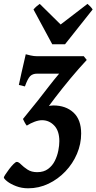

<svg xmlns="http://www.w3.org/2000/svg" viewBox="-64 -741 505 1005"><path d="M390.1 -427.2Q347.2 -381.3 304.4 -329.8Q261.7 -278.3 224.9 -230.2Q188 -182.1 162.6 -147L56.2 -118.2Q104.5 -176.8 136 -217Q167.5 -257.3 192.4 -289.6Q217.3 -321.8 245.6 -355.5H130.9Q106.9 -355.5 94 -342.5Q81.1 -329.6 66.4 -288.6L34.7 -296.4Q40.5 -325.2 47.9 -357.2Q55.2 -389.2 61.5 -416.3Q67.9 -443.4 70.8 -457Q79.1 -454.6 96.4 -450.7Q113.8 -446.8 129.4 -446.8H374.5ZM83.5 244.6Q49.3 244.6 20.3 233.4Q-8.8 222.2 -26.4 208.3Q-43.9 194.3 -43.9 187.5Q-43.9 185.1 -35.9 172.4Q-27.8 159.7 -16.1 144.3Q-4.4 128.9 6.8 117.7Q18.1 106.4 23.9 106.4Q33.2 106.4 46.4 119.9Q59.6 133.3 80.1 146.7Q100.6 160.2 130.9 160.2Q165 160.2 187.7 143.3Q210.4 126.5 223.1 100.8Q235.8 75.2 241.2 47.6Q246.6 20 246.6 -2Q246.6 -55.7 220 -83.7Q193.4 -111.8 156.2 -111.8Q138.7 -111.8 117.4 -104Q96.2 -96.2 76.2 -83.5Q71.8 -87.9 64.7 -101.1Q57.6 -114.3 56.2 -118.2Q94.7 -148.4 140.6 -168.7Q186.5 -189 215.3 -189Q280.3 -189 320.6 -151.9Q360.8 -114.7 360.8 -42Q360.8 12.7 338.9 64.2Q316.9 115.7 278.3 156.2Q239.7 196.8 189.7 220.7Q139.6 244.6 83.5 244.6ZM420.9 -691.4 276.4 -509.3H209.5L111.3 -691.4Q118.7 -700.2 127.4 -707.8Q136.2 -715.3 144 -720.7L253.4 -612.8L394 -720.7Q399.9 -715.8 407.7 -708Q415.5 -700.2 420.9 -691.4Z"/></svg>

Font: Gentium Plus
Style: Bold Italic
Weight: 700
Italic angle: -8°
Designer: Victor Gaultney, Annie Olsen, Iska Routamaa, Becca Hirsbrunner
Foundry: SIL International
Version: Version 6.101